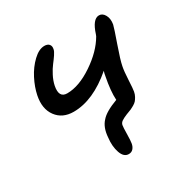

<svg xmlns="http://www.w3.org/2000/svg" viewBox="-143 -610 848 868"><g transform="rotate(-30 280.5 -176.5)"><path d="M167 -159.2Q108.9 -159.2 78.4 -200.4Q47.9 -241.7 61 -306.2Q68.8 -344.7 89.6 -385.3Q110.4 -425.8 140.9 -454.8Q171.4 -483.9 200.2 -483.9Q216.8 -483.9 224.6 -474.6Q232.4 -465.3 229 -450.2Q227.5 -440.4 216.8 -424.6Q206.1 -408.7 193.6 -392.8Q181.2 -377 168.5 -352.5Q155.8 -328.1 150.9 -304.2Q139.6 -246.1 183.1 -246.1Q245.1 -246.1 317.9 -295.2Q390.6 -344.2 424.8 -403.8Q426.3 -408.2 428.2 -412.1Q449.7 -480 482.9 -480Q501 -480 512 -460.2Q522.9 -440.4 518.1 -412.1Q514.2 -395 489.7 -325.7Q465.3 -256.3 460 -228Q455.1 -204.6 452.9 -159.9Q450.7 -115.2 448.2 -102.1Q445.8 -88.9 439.9 -78.4Q434.1 -67.9 428.5 -61.5Q422.9 -55.2 412.1 -48.8Q401.4 -42.5 395 -39.8Q388.7 -37.1 375.5 -32.2Q371.1 -30.8 369.1 -29.8Q347.7 -21 338.4 -14.2Q329.1 -7.3 327.1 2.9Q325.2 12.7 324.7 47.4Q324.2 82 321.8 95.2Q319.3 110.8 310.5 120.8Q301.8 130.9 287.1 130.9Q261.2 130.9 249.5 96.9Q237.8 63 243.2 19Q246.6 -31.7 272.9 -59.1Q295.4 -85.9 359.9 -109.9Q356.9 -156.2 371.1 -228Q373 -241.2 377 -252Q269 -159.2 167 -159.2Z"/></g></svg>

Font: Shantell Sans Irregular
Style: Italic
Weight: 400
Italic angle: -11.31°
Designer: Stephen Nixon, Anya Danilova, Shantell Martin
Foundry: Arrow Type
Version: Version 1.006;[9816181b4]